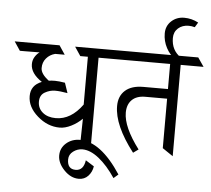

<svg xmlns="http://www.w3.org/2000/svg" viewBox="-129 -1007 1415 1288"><g transform="rotate(5 578.5 -363.0)"><path d="M510 -615V0L438 -48L441 -198Q409 -166 368 -145.5Q327 -125 291 -125Q209 -125 140.5 -185Q72 -245 72 -318.5Q72 -392 145 -420Q68 -471 68 -533Q68 -561 82 -583Q96 -605 113 -616L8 -615H-20L-60 -675H242L282 -615H218Q182 -606 158.5 -578.5Q135 -551 135.5 -512Q136 -473 191 -432Q206 -435 232 -435Q258 -435 300 -428L323 -360Q274 -369 239 -369Q204 -369 170.5 -350Q137 -331 137 -286.5Q137 -242 170.5 -214Q204 -186 259 -186Q361 -186 438 -293V-615H387L347 -675H623L663 -615Z M366 83Q366 148 422 148Q475 148 485 78L542 114Q536 153 511 179.5Q486 206 448 206Q394 206 349 159Q304 112 304 61.5Q304 11 342 -22Q380 -55 434 -55Q574 -55 711 154L680 181Q626 100 567.5 53.5Q509 7 456 7Q423 7 394.5 28Q366 49 366 83Z M1063 -615V0L992 -48V-381H845Q787 -381 755.5 -350Q724 -319 724 -264Q724 -167 831 -25L796 0Q662 -173 662 -303Q662 -370 704.5 -408Q747 -446 826 -446H992V-615H583L543 -675H1176L1217 -615Z M1094 -881Q1051 -881 1023 -856Q995 -831 995 -790Q995 -707 1060 -664L1025 -648Q986 -674 962 -719.5Q938 -765 938 -816Q938 -867 973.5 -899.5Q1009 -932 1059.5 -932Q1110 -932 1155 -908L1135 -875Q1114 -881 1094 -881Z"/></g></svg>

Font: Halant
Style: Regular
Weight: 400
Designer: Hitesh Malaviya (Devanagari), Satya Rajpurohit (Latin)
Foundry: Indian Type Foundry
Version: Version 1.101;PS 1.0;hotconv 1.0.78;makeotf.lib2.5.61930; tt